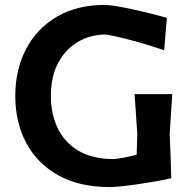

<svg xmlns="http://www.w3.org/2000/svg" viewBox="-20 -747 770 779"><path d="M425 12Q302 12 216.5 -35.8Q131 -83.5 86.5 -167Q42 -250.5 42 -357Q42 -465.5 86.2 -549Q130.5 -632.5 211.8 -679.8Q293 -727 404 -727Q421 -727 451.5 -722Q482 -717 518.8 -709Q555.5 -701 591.8 -692Q628 -683 657 -674.5L646 -543Q594 -561 542.8 -575.5Q491.5 -590 453.5 -598.5Q415.5 -607 403 -607Q344.5 -605.5 295.2 -576.5Q246 -547.5 216.2 -492.2Q186.5 -437 186.5 -356.5Q186.5 -286 213.2 -228.8Q240 -171.5 295.2 -137.2Q350.5 -103 436.5 -101.5Q449.5 -101.5 475.8 -106.2Q502 -111 534.5 -119Q535 -141 535.8 -161.8Q536.5 -182.5 537 -203.5Q534 -251.5 531.2 -289.5Q528.5 -327.5 526 -365H679Q676.5 -326.5 674 -289Q671.5 -251.5 668.5 -203.5Q670 -162 671.8 -120Q673.5 -78 675 -24Q650.5 -18 615 -11.8Q579.5 -5.5 542 0Q504.5 5.5 473 8.8Q441.5 12 425 12Z"/></svg>

Font: Commissioner Loud SemiBold
Style: Regular
Weight: 600
Designer: Kostas Bartsokas
Foundry: Kostas Bartsokas
Version: Version 1.000; ttfautohint (v1.8.3)